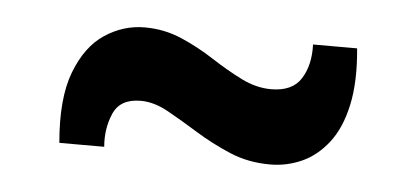

<svg xmlns="http://www.w3.org/2000/svg" viewBox="-28 -487 526 243"><g transform="rotate(5 235.5 -365.5)"><path d="M53 -290Q48 -346 61 -380Q74 -414 97.5 -429.5Q121 -445 148 -445Q173 -445 195 -435.5Q217 -426 237 -413Q257 -400 276 -390.5Q295 -381 314 -381Q341 -381 352 -398.5Q363 -416 362 -442H418Q422 -400 415.5 -370Q409 -340 394.5 -321.5Q380 -303 361 -294.5Q342 -286 321 -286Q293 -286 269.5 -296Q246 -306 225 -319Q204 -332 186 -342Q168 -352 151 -352Q125 -352 116.5 -332.5Q108 -313 110 -290Z"/></g></svg>

Font: Hubot Sans Condensed SemiBold
Style: Regular
Weight: 600
Width: 3
Designer: Deni Anggara
Foundry: GitHub, Inc., Subsidiary of Microsoft Corporation
Version: Version 2.000